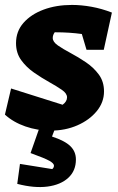

<svg xmlns="http://www.w3.org/2000/svg" viewBox="-25 -521 479 779"><path d="M-5 -56 20 -162 229 -96Q247 -109 247 -126Q247 -142 226 -156.5Q205 -171 174.5 -188Q144 -205 113 -226.5Q82 -248 61 -277Q40 -306 40 -346Q40 -394 70.5 -428.5Q101 -463 152 -482Q203 -501 267 -501Q305 -501 346.5 -493.5Q388 -486 429 -470L396 -319H326L307 -383Q256 -390 201 -390Q199 -390 197 -390Q189 -379 189 -367Q189 -351 210 -336.5Q231 -322 262 -305.5Q293 -289 324 -268Q355 -247 376 -218.5Q397 -190 397 -150Q397 -106 367.5 -70Q338 -34 289 -12.5Q240 9 180 9Q127 9 78 -8Q29 -25 -5 -56ZM140 -17H205L186 33Q238 50 260.5 72Q283 94 283 126Q283 172 252 200.5Q221 229 167.5 236Q114 243 45 225L56 144L187 165Q194 159 194 151Q194 142 175.5 131.5Q157 121 99 100Z"/></svg>

Font: Piazzolla ExtraBold
Style: Italic
Weight: 800
Italic angle: -11.3°
Designer: Juan Pablo del Peral
Foundry: Huerta Tipografica
Version: Version 1.330